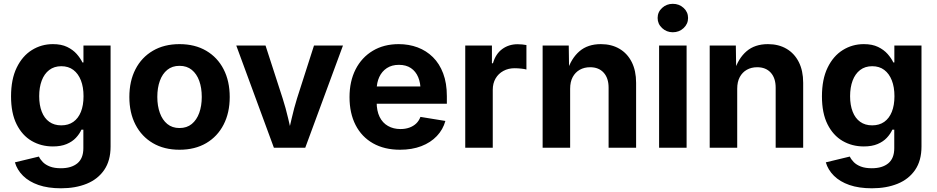

<svg xmlns="http://www.w3.org/2000/svg" viewBox="-20 -784 4972 1019"><path d="M303.7 215.3Q234.9 215.3 184.3 197.8Q133.8 180.2 102.3 148.9Q70.8 117.7 59.1 77.6L186.5 46.9Q193.4 62 207.5 76.4Q221.7 90.8 245.1 99.9Q268.6 108.9 303.2 108.9Q358.9 108.9 390.6 82.8Q422.4 56.6 422.4 2.4V-95.7H412.1Q401.9 -72.8 382.8 -52.5Q363.8 -32.2 333.7 -19.5Q303.7 -6.8 260.7 -6.8Q198.2 -6.8 147.9 -36.1Q97.7 -65.4 68.1 -124.5Q38.6 -183.6 38.6 -272.5Q38.6 -363.3 68.6 -425Q98.6 -486.8 149.2 -518.3Q199.7 -549.8 260.7 -549.8Q305.7 -549.8 336.4 -534.9Q367.2 -520 387 -497.6Q406.7 -475.1 417.5 -452.6H422.9V-542.5H566.9V-6.3Q566.9 68.4 533.2 117.7Q499.5 167 440.2 191.2Q380.9 215.3 303.7 215.3ZM305.2 -118.7Q342.8 -118.7 369.1 -137.2Q395.5 -155.8 409.4 -190.4Q423.3 -225.1 423.3 -273.4Q423.3 -321.8 409.4 -357.4Q395.5 -393.1 369.4 -412.8Q343.3 -432.6 305.2 -432.6Q267.6 -432.6 241.2 -412.4Q214.8 -392.1 201.4 -356.2Q188 -320.3 188 -273.4Q188 -226.1 201.7 -191.2Q215.3 -156.2 241.5 -137.5Q267.6 -118.7 305.2 -118.7Z M932.6 10.7Q851.1 10.7 791.3 -24.4Q731.4 -59.6 699 -122.6Q666.5 -185.5 666.5 -269Q666.5 -353.5 699 -416.5Q731.4 -479.5 791.3 -514.6Q851.1 -549.8 932.6 -549.8Q1014.6 -549.8 1074.5 -514.6Q1134.3 -479.5 1166.7 -416.5Q1199.2 -353.5 1199.2 -269Q1199.2 -185.5 1166.7 -122.6Q1134.3 -59.6 1074.5 -24.4Q1014.6 10.7 932.6 10.7ZM932.6 -104.5Q971.7 -104.5 997.8 -126Q1023.9 -147.5 1037.4 -184.8Q1050.8 -222.2 1050.8 -269.5Q1050.8 -317.9 1037.4 -355Q1023.9 -392.1 997.8 -413.3Q971.7 -434.6 932.6 -434.6Q894 -434.6 867.9 -413.3Q841.8 -392.1 828.4 -355Q814.9 -317.9 814.9 -269.5Q814.9 -222.2 828.4 -184.8Q841.8 -147.5 867.9 -126Q894 -104.5 932.6 -104.5Z M1433.6 0 1233.9 -542.5H1389.2L1480 -262.2Q1496.6 -210.4 1509 -157Q1521.5 -103.5 1534.7 -46.9H1502.9Q1516.1 -103.5 1528.3 -156.7Q1540.5 -210 1556.6 -262.2L1646.5 -542.5H1800.3L1600.1 0Z M2103 10.7Q2020 10.7 1959.7 -23.4Q1899.4 -57.6 1867.2 -120.4Q1835 -183.1 1835 -268.6Q1835 -352.5 1867.2 -415.8Q1899.4 -479 1958.3 -514.4Q2017.1 -549.8 2096.2 -549.8Q2149.9 -549.8 2196.3 -532.5Q2242.7 -515.1 2277.6 -480.7Q2312.5 -446.3 2332 -394.5Q2351.6 -342.8 2351.6 -273.9V-233.4H1894V-325.2H2280.8L2212.4 -300.8Q2212.4 -343.3 2199.5 -374.3Q2186.5 -405.3 2160.9 -422.6Q2135.3 -439.9 2097.2 -439.9Q2059.6 -439.9 2033.2 -422.6Q2006.8 -405.3 1992.9 -375.2Q1979 -345.2 1979 -306.6V-242.2Q1979 -195.8 1994.6 -163.8Q2010.3 -131.8 2039.1 -115.5Q2067.9 -99.1 2105.5 -99.1Q2131.3 -99.1 2152.6 -106.7Q2173.8 -114.3 2188.7 -128.4Q2203.6 -142.6 2211.4 -163.6L2343.8 -142.1Q2331.1 -96.2 2298.3 -61.8Q2265.6 -27.3 2216.1 -8.3Q2166.5 10.7 2103 10.7Z M2449.2 0V-542.5H2590.8V-448.2H2596.2Q2610.8 -498.5 2645.8 -523.9Q2680.7 -549.3 2727.1 -549.3Q2738.8 -549.3 2751.5 -548.1Q2764.2 -546.9 2773.9 -544.9V-415Q2764.6 -418 2746.1 -419.9Q2727.5 -421.9 2710.9 -421.9Q2677.7 -421.9 2651.4 -407.5Q2625 -393.1 2610.1 -367.4Q2595.2 -341.8 2595.2 -307.1V0Z M3005.9 -313V0H2859.9V-542.5H2998.5L3000.5 -406.2H2990.2Q3011.7 -474.6 3055.7 -512.2Q3099.6 -549.8 3168.9 -549.8Q3225.6 -549.8 3267.6 -525.1Q3309.6 -500.5 3332.8 -454.6Q3356 -408.7 3356 -344.7V0H3210V-318.8Q3210 -369.6 3183.8 -398.4Q3157.7 -427.2 3111.8 -427.2Q3081.1 -427.2 3057.1 -413.8Q3033.2 -400.4 3019.5 -375Q3005.9 -349.6 3005.9 -313Z M3478 0V-542.5H3624V0ZM3550.8 -612.8Q3517.6 -612.8 3493.9 -635Q3470.2 -657.2 3470.2 -688.5Q3470.2 -720.2 3493.9 -741.9Q3517.6 -763.7 3550.8 -763.7Q3584.5 -763.7 3608.2 -741.9Q3631.8 -720.2 3631.8 -688.5Q3631.8 -657.2 3608.2 -635Q3584.5 -612.8 3550.8 -612.8Z M3892.6 -313V0H3746.6V-542.5H3885.3L3887.2 -406.2H3877Q3898.4 -474.6 3942.4 -512.2Q3986.3 -549.8 4055.7 -549.8Q4112.3 -549.8 4154.3 -525.1Q4196.3 -500.5 4219.5 -454.6Q4242.7 -408.7 4242.7 -344.7V0H4096.7V-318.8Q4096.7 -369.6 4070.6 -398.4Q4044.4 -427.2 3998.5 -427.2Q3967.8 -427.2 3943.8 -413.8Q3919.9 -400.4 3906.2 -375Q3892.6 -349.6 3892.6 -313Z M4607.4 215.3Q4538.6 215.3 4488 197.8Q4437.5 180.2 4406 148.9Q4374.5 117.7 4362.8 77.6L4490.2 46.9Q4497.1 62 4511.2 76.4Q4525.4 90.8 4548.8 99.9Q4572.3 108.9 4606.9 108.9Q4662.6 108.9 4694.3 82.8Q4726.1 56.6 4726.1 2.4V-95.7H4715.8Q4705.6 -72.8 4686.5 -52.5Q4667.5 -32.2 4637.5 -19.5Q4607.4 -6.8 4564.5 -6.8Q4502 -6.8 4451.7 -36.1Q4401.4 -65.4 4371.8 -124.5Q4342.3 -183.6 4342.3 -272.5Q4342.3 -363.3 4372.3 -425Q4402.3 -486.8 4452.9 -518.3Q4503.4 -549.8 4564.5 -549.8Q4609.4 -549.8 4640.1 -534.9Q4670.9 -520 4690.7 -497.6Q4710.4 -475.1 4721.2 -452.6H4726.6V-542.5H4870.6V-6.3Q4870.6 68.4 4836.9 117.7Q4803.2 167 4743.9 191.2Q4684.6 215.3 4607.4 215.3ZM4608.9 -118.7Q4646.5 -118.7 4672.9 -137.2Q4699.2 -155.8 4713.1 -190.4Q4727.1 -225.1 4727.1 -273.4Q4727.1 -321.8 4713.1 -357.4Q4699.2 -393.1 4673.1 -412.8Q4647 -432.6 4608.9 -432.6Q4571.3 -432.6 4544.9 -412.4Q4518.6 -392.1 4505.1 -356.2Q4491.7 -320.3 4491.7 -273.4Q4491.7 -226.1 4505.4 -191.2Q4519 -156.2 4545.2 -137.5Q4571.3 -118.7 4608.9 -118.7Z"/></svg>

Font: Inter 16pt
Style: Bold
Weight: 700
Version: Version 4.001;git-66647c0bb